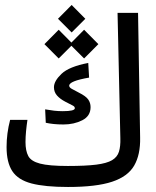

<svg xmlns="http://www.w3.org/2000/svg" viewBox="-20 -745 626 768"><path d="M252 2.9Q159.7 2.9 106 -11.2Q52.2 -25.4 29.3 -60.3Q6.3 -95.2 6.3 -156.7Q6.3 -211.4 20.5 -265.6H89.8Q86.4 -243.2 84.2 -220Q82 -196.8 82 -176.8Q82 -142.1 93 -121.1Q104 -100.1 140.1 -90.6Q176.3 -81.1 251.5 -81.1Q322.8 -81.1 365 -86.4Q407.2 -91.8 428.2 -104.2Q449.2 -116.7 455.8 -138.2Q462.4 -159.7 461.4 -191.4L450.2 -693.4H532.2L540.5 -194.8Q542 -126.5 516.8 -82.8Q491.7 -39.1 428.5 -18.1Q365.2 2.9 252 2.9ZM233.9 -247.1Q212.4 -247.1 194.3 -249Q176.3 -251 163.1 -253.9L160.6 -307.6Q179.7 -304.2 196.5 -302.2Q213.4 -300.3 231 -300.3Q279.3 -300.3 279.3 -312Q279.3 -318.4 272 -322.3Q264.6 -326.2 241.7 -337.9Q220.2 -349.1 208 -363Q195.8 -377 195.8 -396Q195.8 -420.9 226.1 -449.7Q256.3 -478.5 333 -493.2L336.4 -434.6Q256.8 -420.9 256.8 -402.3Q256.8 -395.5 266.6 -389.9Q276.4 -384.3 295.4 -374.5Q323.7 -360.4 333 -346.9Q342.3 -333.5 342.3 -316.4Q342.3 -280.8 309.1 -263.9Q275.9 -247.1 233.9 -247.1ZM316.4 -511.2 265.6 -562 214.8 -511.2 157.7 -568.4 214.8 -626 265.6 -574.7 316.4 -626 373.5 -568.4ZM266.6 -615.2 211.9 -669.9 266.6 -725.1 321.3 -669.9Z"/></svg>

Font: CaskaydiaMono NF SemiLight
Style: Regular
Weight: 350
Designer: Aaron Bell
Foundry: Saja Typeworks
Version: Version 2111.001; ttfautohint (v1.8.4);Nerd Fonts 3.1.1